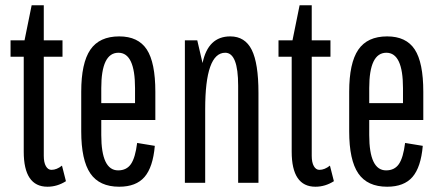

<svg xmlns="http://www.w3.org/2000/svg" viewBox="-20 -693 1674 728"><path d="M160 15Q70 15 70 -118V-478H20V-540H73L100 -673H146V-540H217V-478H146V-102Q146 -77 154 -63Q162 -49 175 -49Q195 -49 215 -65L230 -6Q197 15 160 15Z M432 15Q357 15 322.5 -35.5Q288 -86 288 -195V-345Q288 -454 322.5 -504.5Q357 -555 432 -555Q504 -555 536.5 -505.5Q569 -456 569 -345V-238H364V-181Q364 -47 428 -47Q460 -47 476.5 -71Q493 -95 500 -151L567 -140Q560 -59 528 -22Q496 15 432 15ZM364 -302H492V-359Q492 -493 429 -493Q364 -493 364 -359Z M681 0V-540H728L748 -454Q769 -555 853 -555Q909 -555 934.5 -504Q960 -453 960 -341V0H883V-368Q883 -493 834 -493Q758 -493 758 -279V0Z M1176 15Q1086 15 1086 -118V-478H1036V-540H1089L1116 -673H1162V-540H1233V-478H1162V-102Q1162 -77 1170 -63Q1178 -49 1191 -49Q1211 -49 1231 -65L1246 -6Q1213 15 1176 15Z M1448 15Q1373 15 1338.5 -35.5Q1304 -86 1304 -195V-345Q1304 -454 1338.5 -504.5Q1373 -555 1448 -555Q1520 -555 1552.5 -505.5Q1585 -456 1585 -345V-238H1380V-181Q1380 -47 1444 -47Q1476 -47 1492.5 -71Q1509 -95 1516 -151L1583 -140Q1576 -59 1544 -22Q1512 15 1448 15ZM1380 -302H1508V-359Q1508 -493 1445 -493Q1380 -493 1380 -359Z"/></svg>

Font: Pathway Gothic One
Style: Regular
Weight: 400
Version: Version 1.003; ttfautohint (v1.8.4.7-5d5b);gftools[0.9.26]